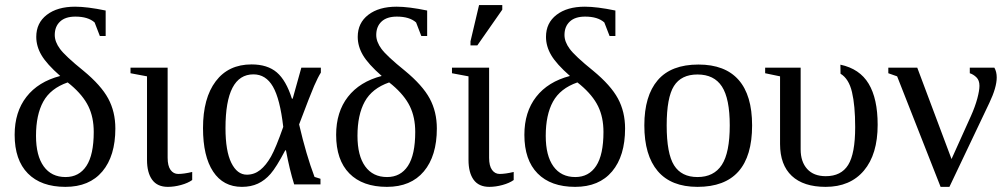

<svg xmlns="http://www.w3.org/2000/svg" viewBox="-20 -725 3963 755"><path d="M122.6 -580.1Q122.6 -634.8 164.1 -666.7Q205.6 -698.7 275.4 -698.7Q322.8 -698.7 395.5 -683.6V-583.5H372.6L352.1 -636.7Q326.2 -659.7 276.4 -659.7Q236.8 -659.7 216.1 -640.1Q195.3 -620.6 195.3 -587.4Q195.3 -560.5 216.1 -532.5Q236.8 -504.4 308.1 -446.8Q377.4 -389.6 405.5 -337.6Q433.6 -285.6 433.6 -219.7Q433.6 -111.8 382.6 -51Q331.5 9.8 237.3 9.8Q141.6 9.8 89.6 -43Q37.6 -95.7 37.6 -194.8Q37.6 -284.7 84 -344.2Q130.4 -403.8 216.8 -426.3Q163.6 -473.1 143.1 -508.1Q122.6 -543 122.6 -580.1ZM121.6 -190.9Q121.6 -112.8 151.9 -70.8Q182.1 -28.8 237.8 -28.8Q291 -28.8 319.8 -72.5Q348.6 -116.2 348.6 -206.1Q348.6 -263.7 327.6 -306.9Q306.6 -350.1 258.3 -391.1L246.1 -400.9Q178.7 -377.4 150.1 -325.4Q121.6 -273.4 121.6 -190.9Z M639.2 -104.5Q639.2 -72.8 650.6 -56.9Q662.1 -41 680.7 -41Q703.1 -41 735.8 -48.8V-17.1Q718.8 -4.9 691.9 2.4Q665 9.8 640.1 9.8Q598.6 9.8 578.4 -18.1Q558.1 -45.9 558.1 -96.2V-424.8L493.2 -437V-459H639.2Z M1240.2 -22V0H1136.7Q1118.7 -57.6 1104.5 -133.8H1101.6Q1066.4 -66.9 1043.9 -41.3Q1021.5 -15.6 994.1 -2.9Q966.8 9.8 931.2 9.8Q857.9 9.8 818.1 -50.3Q778.3 -110.4 778.3 -221.2Q778.3 -339.4 828.4 -405.5Q878.4 -471.7 969.2 -471.7Q1031.7 -471.7 1068.4 -440.4Q1105 -409.2 1127.9 -336.9H1130.9L1165 -459H1241.7V-439.5Q1230.5 -421.9 1215.3 -387.2Q1200.2 -352.5 1156.2 -235.8Q1184.1 -115.7 1216.8 -29.3ZM1093.8 -226.1Q1081.1 -336.4 1053.2 -384.5Q1025.4 -432.6 976.6 -432.6Q866.7 -432.6 866.7 -221.2Q866.7 -131.3 889.6 -84.7Q912.6 -38.1 950.7 -38.1Q980 -38.1 1003.2 -56.6Q1026.4 -75.2 1045.7 -109.4Q1064.9 -143.6 1093.8 -226.1Z M1386.7 -580.1Q1386.7 -634.8 1428.2 -666.7Q1469.7 -698.7 1539.6 -698.7Q1586.9 -698.7 1659.7 -683.6V-583.5H1636.7L1616.2 -636.7Q1590.3 -659.7 1540.5 -659.7Q1501 -659.7 1480.2 -640.1Q1459.5 -620.6 1459.5 -587.4Q1459.5 -560.5 1480.2 -532.5Q1501 -504.4 1572.3 -446.8Q1641.6 -389.6 1669.7 -337.6Q1697.8 -285.6 1697.8 -219.7Q1697.8 -111.8 1646.7 -51Q1595.7 9.8 1501.5 9.8Q1405.8 9.8 1353.8 -43Q1301.8 -95.7 1301.8 -194.8Q1301.8 -284.7 1348.1 -344.2Q1394.5 -403.8 1481 -426.3Q1427.7 -473.1 1407.2 -508.1Q1386.7 -543 1386.7 -580.1ZM1385.7 -190.9Q1385.7 -112.8 1416 -70.8Q1446.3 -28.8 1502 -28.8Q1555.2 -28.8 1584 -72.5Q1612.8 -116.2 1612.8 -206.1Q1612.8 -263.7 1591.8 -306.9Q1570.8 -350.1 1522.5 -391.1L1510.3 -400.9Q1442.9 -377.4 1414.3 -325.4Q1385.7 -273.4 1385.7 -190.9Z M1903.3 -104.5Q1903.3 -72.8 1914.8 -56.9Q1926.3 -41 1944.8 -41Q1967.3 -41 2000 -48.8V-17.1Q1982.9 -4.9 1956.1 2.4Q1929.2 9.8 1904.3 9.8Q1862.8 9.8 1842.5 -18.1Q1822.3 -45.9 1822.3 -96.2V-424.8L1757.3 -437V-459H1903.3ZM1830.1 -546.4V-562.5L1863.8 -705.1H1955.1V-687L1856.9 -546.4Z M2127 -580.1Q2127 -634.8 2168.5 -666.7Q2210 -698.7 2279.8 -698.7Q2327.1 -698.7 2399.9 -683.6V-583.5H2377L2356.4 -636.7Q2330.6 -659.7 2280.8 -659.7Q2241.2 -659.7 2220.5 -640.1Q2199.7 -620.6 2199.7 -587.4Q2199.7 -560.5 2220.5 -532.5Q2241.2 -504.4 2312.5 -446.8Q2381.8 -389.6 2409.9 -337.6Q2438 -285.6 2438 -219.7Q2438 -111.8 2387 -51Q2335.9 9.8 2241.7 9.8Q2146 9.8 2094 -43Q2042 -95.7 2042 -194.8Q2042 -284.7 2088.4 -344.2Q2134.8 -403.8 2221.2 -426.3Q2168 -473.1 2147.5 -508.1Q2127 -543 2127 -580.1ZM2126 -190.9Q2126 -112.8 2156.2 -70.8Q2186.5 -28.8 2242.2 -28.8Q2295.4 -28.8 2324.2 -72.5Q2353 -116.2 2353 -206.1Q2353 -263.7 2332 -306.9Q2311 -350.1 2262.7 -391.1L2250.5 -400.9Q2183.1 -377.4 2154.5 -325.4Q2126 -273.4 2126 -190.9Z M2937.5 -231.9Q2937.5 9.8 2722.7 9.8Q2619.1 9.8 2566.4 -52.2Q2513.7 -114.3 2513.7 -231.9Q2513.7 -348.1 2566.4 -409.7Q2619.1 -471.2 2726.6 -471.2Q2831.1 -471.2 2884.3 -410.9Q2937.5 -350.6 2937.5 -231.9ZM2849.6 -231.9Q2849.6 -337.4 2818.8 -384.8Q2788.1 -432.1 2722.7 -432.1Q2658.7 -432.1 2630.1 -386.7Q2601.6 -341.3 2601.6 -231.9Q2601.6 -121.1 2630.6 -75Q2659.7 -28.8 2722.7 -28.8Q2787.1 -28.8 2818.4 -76.7Q2849.6 -124.5 2849.6 -231.9Z M3226.6 9.8Q3139.6 9.8 3093.5 -33.4Q3047.4 -76.7 3047.4 -158.7V-424.8L2988.8 -437V-459H3128.4V-137.7Q3128.4 -88.9 3154.1 -60.5Q3179.7 -32.2 3227.1 -32.2Q3287.6 -32.2 3315.2 -76.4Q3342.8 -120.6 3342.8 -225.1Q3342.8 -310.1 3330.3 -362.8Q3317.9 -415.5 3285.2 -435.1L3284.7 -470.7Q3360.4 -454.6 3395.8 -395.8Q3431.2 -336.9 3431.2 -234.4Q3431.2 -118.2 3377.2 -54.2Q3323.2 9.8 3226.6 9.8Z M3831.5 -387.7Q3831.5 -409.2 3819.6 -420.9Q3807.6 -432.6 3793.5 -437V-459H3890.1Q3899.4 -442.9 3899.4 -420.4Q3899.4 -381.3 3870.6 -320.8L3713.4 9.8H3678.7L3507.8 -424.8L3473.1 -437V-459H3586.9L3721.7 -99.6L3797.9 -268.6Q3814.5 -305.7 3823 -337.4Q3831.5 -369.1 3831.5 -387.7Z"/></svg>

Font: Times New Roman
Style: Regular
Weight: 400
Designer: Steve Matteson
Foundry: Ascender Corporation
Version: Version 2.00.3